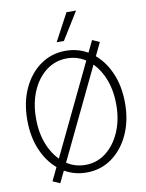

<svg xmlns="http://www.w3.org/2000/svg" viewBox="-103 -1003 856 1122"><g transform="rotate(-10 325.0 -442.0)"><path d="M326 12Q242 12 176.5 -34.5Q111 -81 73.5 -162.5Q36 -244 36 -349Q36 -455 73.5 -536Q111 -617 176.5 -663.5Q242 -710 326 -710Q410 -710 475.5 -663.5Q541 -617 578.5 -535.5Q616 -454 616 -349Q616 -245 578.5 -163.5Q541 -82 475.5 -35Q410 12 326 12ZM326 -33Q395 -33 448.5 -74.5Q502 -116 533 -187.5Q564 -259 564 -349Q564 -441 533 -512Q502 -583 448.5 -624Q395 -665 326 -665Q258 -665 204 -624.5Q150 -584 119 -513Q88 -442 88 -349Q88 -258 119 -186.5Q150 -115 204 -74Q258 -33 326 -33ZM162 47 119 28 490 -745 533 -726ZM284 -768 371 -931H428L327 -768Z"/></g></svg>

Font: Azeret Mono Thin
Style: Regular
Weight: 100
Designer: Martin Vácha
Foundry: Displaay
Version: Version 1.002